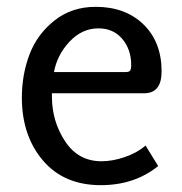

<svg xmlns="http://www.w3.org/2000/svg" viewBox="-20 -529 534 562"><path d="M406 -103 443 -43Q374 13 275 13Q167 13 105.5 -59.5Q44 -132 44 -243Q44 -311 66.5 -370Q89 -429 139.5 -469Q190 -509 260 -509Q347 -509 400 -457.5Q453 -406 453 -320Q453 -256 402 -256H132V-246Q132 -174 170.5 -115.5Q209 -57 277 -57Q310 -57 346 -69.5Q382 -82 406 -103ZM138 -318H347Q358 -318 361 -322.5Q364 -327 364 -339Q364 -384 338 -415Q312 -446 268 -446Q220 -446 183.5 -407Q147 -368 138 -318Z"/></svg>

Font: Rosario
Style: Regular
Weight: 400
Designer: Hector Gatti
Foundry: Omnibus-Type
Version: Version 1.004